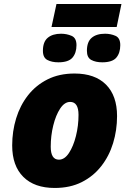

<svg xmlns="http://www.w3.org/2000/svg" viewBox="-20 -931 647 961"><path d="M253.9 9.8Q152.3 9.8 96.7 -45.7Q41 -101.1 41 -203.1Q41 -273.9 60.8 -338.6Q80.6 -403.3 120.1 -453.9Q159.7 -504.4 218 -533.7Q276.4 -563 353 -563Q455.1 -563 510.5 -507.6Q565.9 -452.1 565.9 -350.1Q565.9 -279.3 546.1 -214.6Q526.4 -149.9 486.8 -99.4Q447.3 -48.8 389.2 -19.5Q331.1 9.8 253.9 9.8ZM274.9 -131.8Q303.2 -131.8 325.2 -165.3Q347.2 -198.7 360.1 -250.2Q373 -301.8 373 -356Q373 -420.9 331.1 -420.9Q303.2 -420.9 281.2 -387.7Q259.3 -354.5 246.6 -303Q233.9 -251.5 233.9 -196.8Q233.9 -131.8 274.9 -131.8ZM237.8 -795.9 262.7 -911.1H587.9L564 -795.9ZM272 -619.1Q239.3 -619.1 217 -630.9Q194.8 -642.6 194.8 -676.8Q194.8 -721.7 219 -741.9Q243.2 -762.2 285.6 -762.2Q313.5 -762.2 338.1 -751.7Q362.8 -741.2 362.8 -705.1Q362.8 -666 342.8 -642.6Q322.8 -619.1 272 -619.1ZM491.7 -619.1Q459 -619.1 437 -630.9Q415 -642.6 415 -676.8Q415 -721.7 439 -741.9Q462.9 -762.2 505.9 -762.2Q533.7 -762.2 557.9 -751.7Q582 -741.2 582 -705.1Q582 -666 562.3 -642.6Q542.5 -619.1 491.7 -619.1Z"/></svg>

Font: Open Sans ExtraBold
Style: Italic
Weight: 800
Italic angle: -12°
Designer: Monotype Design Team
Foundry: Monotype Imaging Inc.
Version: Version 3.000; ttfautohint (v1.8.4)